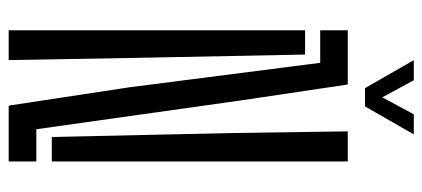

<svg xmlns="http://www.w3.org/2000/svg" viewBox="-292 -704 996 453"><g transform="rotate(90 206.5 -478.0)"><path d="M229.7 0 186.4 -285.1 128.7 -735H51.9V-800H179.9L217.6 -546.6L285.4 -65.2H361.5V0ZM51.9 0V-699.3H109.2L117.2 -291.4L122.2 0ZM303.7 -101.7 294.3 -531.5 290.4 -800H361.5V-101.7ZM188.5 -840.6 122.4 -955.8H169.8L210.2 -881.4L250.2 -955.8H297.6L231.5 -840.6Z"/></g></svg>

Font: Big Shoulders Stencil Thin
Style: Regular
Weight: 100
Designer: Patric King
Foundry: XO Type Co
Version: Version 2.001